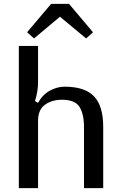

<svg xmlns="http://www.w3.org/2000/svg" viewBox="-20 -979 639 999"><path d="M157 -779 292 -892 428 -779 464 -811 339 -959H246L121 -811ZM517 -319V0H417V-318Q417 -386 393.5 -423Q370 -460 302 -460Q250 -460 214 -434Q178 -408 178 -350V0H78V-740H178V-550Q178 -528 174.5 -506.5Q171 -485 167 -471Q163 -457 162 -453L178 -444Q201 -486 239 -507Q277 -528 316 -528Q421 -528 469 -478Q517 -428 517 -319Z"/></svg>

Font: Voces
Style: Regular
Weight: 400
Designer: Ana Paula Megda, Pablo Ugerman
Foundry: Ana Paula Megda, Pablo Ugerman
Version: Version 1.100